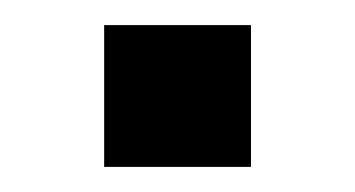

<svg xmlns="http://www.w3.org/2000/svg" viewBox="-20 -133 283 153"><path d="M63 -113H180V0H63Z"/></svg>

Font: Mozilla Headline BETA
Style: Regular
Weight: 400
Designer: Studio DRAMA
Foundry: Studio DRAMA
Version: Version 0.100